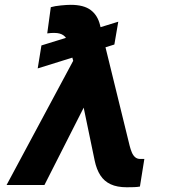

<svg xmlns="http://www.w3.org/2000/svg" viewBox="-20 -770 706 799"><path d="M472.2 -679.7 455.9 -584.7 136.9 -485.3 152.4 -580.9ZM335.3 -335.9 164.9 0H7.3L298.6 -543.1L399.3 -541.8ZM274.3 -749.9Q328.8 -749.9 357.6 -728.1Q386.5 -706.3 396.3 -665.7L519.8 -162.4Q523.4 -148.4 528.5 -136.1Q533.5 -123.7 542.1 -116.1Q550.7 -108.5 563.8 -108.5Q569 -108.5 573.4 -108.5Q577.8 -108.5 580.7 -108.5L562.3 6.3Q552 8.3 538 8.8Q524 9.3 507.5 9.3Q467.4 9.3 440.5 -3.2Q413.5 -15.7 397.7 -40.3Q381.8 -64.8 374.2 -100.8L297.7 -468.9L264.9 -589.7Q258.8 -612.1 244.8 -622.5Q230.7 -633 206.1 -633Q200.4 -633 192.9 -632.7Q185.5 -632.5 176.6 -631L191.4 -740.1Q207.7 -744.9 233.3 -747.4Q258.8 -749.9 274.3 -749.9Z"/></svg>

Font: Adwaita Sans
Style: Italic
Weight: 400
Italic angle: -9.39999°
Designer: Rasmus Andersson
Foundry: rsms
Version: Version 4.001;git-9221beed3